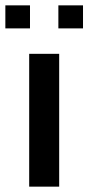

<svg xmlns="http://www.w3.org/2000/svg" viewBox="-50 -697 330 717"><path d="M59 -496H171V0H59ZM-30 -677H62V-591H-30ZM168 -677H260V-591H168Z"/></svg>

Font: Cabin SemiBold
Style: Regular
Weight: 600
Designer: Pablo Impallari
Foundry: Pablo Impallari. http://www.impallari.com Igino Marini. http://www.ikern.com
Version: Version 2.200